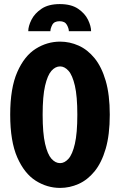

<svg xmlns="http://www.w3.org/2000/svg" viewBox="-20 -910 590 941"><path d="M274.5 11Q211 11 155.2 -24.2Q99.5 -59.5 64.8 -138.2Q30 -217 30 -348Q30 -478.5 64.8 -557.2Q99.5 -636 155.2 -671Q211 -706 274.5 -706Q321.5 -706 365.2 -686.5Q409 -667 443.5 -624.8Q478 -582.5 498 -514.2Q518 -446 518 -348Q518 -249.5 498 -181Q478 -112.5 443.5 -70.2Q409 -28 365.2 -8.5Q321.5 11 274.5 11ZM274.5 -110.5Q296.5 -110.5 315.8 -132Q335 -153.5 347 -205.2Q359 -257 359 -348Q359 -438.5 347 -490Q335 -541.5 315.8 -563Q296.5 -584.5 274.5 -584.5Q251.5 -584.5 232.2 -563Q213 -541.5 201 -490Q189 -438.5 189 -348Q189 -257 201 -205.2Q213 -153.5 232.2 -132Q251.5 -110.5 274.5 -110.5ZM273 -890Q329 -890 362.8 -867Q396.5 -844 411.5 -812.8Q426.5 -781.5 426.5 -757H317.5Q317.5 -770.5 307.8 -788.2Q298 -806 272 -806Q245.5 -806 236.2 -788.2Q227 -770.5 227 -757H118.5Q118.5 -781.5 134 -812.8Q149.5 -844 183.5 -867Q217.5 -890 273 -890Z"/></svg>

Font: Trispace SemiCondensed
Style: Bold
Weight: 700
Width: 4
Designer: Tyler Finck
Foundry: Etcetera Type Company
Version: Version 1.210; ttfautohint (v1.8.3)